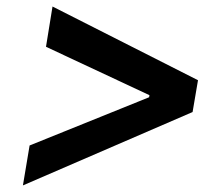

<svg xmlns="http://www.w3.org/2000/svg" viewBox="-20 -583 686 589"><path d="M570.8 -239.3 50.3 -14.2 70.8 -136.7 437.5 -284.7 438.5 -291 121.1 -439.5 141.1 -563 587.4 -336.9Z"/></svg>

Font: Inter Display SemiBold
Style: Italic
Weight: 600
Italic angle: -9.39999°
Designer: Rasmus Andersson
Foundry: rsms
Version: Version 4.000;git-a52131595